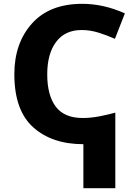

<svg xmlns="http://www.w3.org/2000/svg" viewBox="-20 -744 712 1004"><path d="M410 -724Q239 -724 147 -621Q55 -518 55 -356Q55 -167 153.5 -78.5Q252 10 416 10V240H583V-155Q543 -144 499 -135.5Q455 -127 412 -127Q316 -127 271.5 -186.5Q227 -246 227 -355Q227 -463 273.5 -525Q320 -587 407 -587Q451 -587 494.5 -573.5Q538 -560 581 -541L633 -674Q522 -724 410 -724Z"/></svg>

Font: Noto Sans UI Extra
Style: Regular
Weight: 800
Designer: Monotype Design Team
Foundry: Monotype Imaging Inc.
Version: Version 1.901